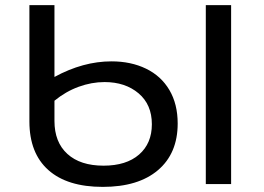

<svg xmlns="http://www.w3.org/2000/svg" viewBox="-20 -720 1033 751"><path d="M551 -451.5C511.7 -470.5 466.7 -480 416 -480C342 -480 267.7 -459.7 193 -419V-700H95V-245C95 -162.3 119.7 -99 169 -55C218.3 -11 289.3 11 382 11C474.7 11 546.7 -10.8 598 -54.5C649.3 -98.2 675 -159 675 -237C675 -287.7 664.2 -331.3 642.5 -368C620.8 -404.7 590.3 -432.5 551 -451.5ZM884 -700H785V0H884ZM524 -115.5C490.7 -86.5 444.3 -72 385 -72C324.3 -72 277.2 -87.3 243.5 -118C209.8 -148.7 193 -191.7 193 -247V-326C222.3 -350 253.8 -368.2 287.5 -380.5C321.2 -392.8 355 -399 389 -399C443 -399 487.3 -384.3 522 -355C556.7 -325.7 574 -285.3 574 -234C574 -184 557.3 -144.5 524 -115.5Z"/></svg>

Font: ICO Headline
Style: Regular
Weight: 500
Designer: Julieta Ulanovsky
Foundry: Julieta Ulanovsky
Version: Version 7.200